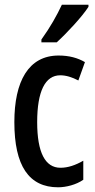

<svg xmlns="http://www.w3.org/2000/svg" viewBox="-20 -786 402 816"><path d="M356 -757V-766H243C222 -721 194 -671 156 -618V-606H221C263 -644 330 -716 356 -757ZM227 10C261 10 304 -1 334 -22V-103C301 -84 269 -73 237 -73C172 -73 138 -138 138 -267C138 -398 172 -466 236 -466C261 -466 286 -458 313 -444L341 -522C310 -540 274 -550 229 -550C101 -550 41 -440 41 -267C41 -81 103 10 227 10Z"/></svg>

Font: Noto Sans Arabic ExtCond Med
Style: Regular
Weight: 500
Width: 2
Designer: Monotype Design Team, Nadine Chahine, Nizar Qandah and Khaled Hosny
Foundry: Monotype Imaging Inc.
Version: Version 2.012